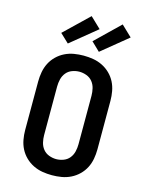

<svg xmlns="http://www.w3.org/2000/svg" viewBox="-143 -1072 886 1165"><g transform="rotate(15 300.0 -489.5)"><path d="M300 8Q270 8 240 3Q210 -2 182.5 -15.5Q155 -29 133 -50.5Q111 -72 97.5 -98.5Q84 -125 78.5 -155Q73 -185 73 -215V-520Q73 -550 78.5 -580Q84 -610 97.5 -636.5Q111 -663 133 -684.5Q155 -706 182.5 -719.5Q210 -733 240 -738Q270 -743 300 -743Q330 -743 360 -738Q390 -733 417.5 -719.5Q445 -706 467 -684.5Q489 -663 502.5 -636.5Q516 -610 521.5 -580Q527 -550 527 -520V-215Q527 -185 521.5 -155Q516 -125 502.5 -98.5Q489 -72 467 -50.5Q445 -29 417.5 -15.5Q390 -2 360 3Q330 8 300 8ZM300 -93Q323 -93 345.5 -101.5Q368 -110 382.5 -128Q397 -146 402.5 -169Q408 -192 408 -215V-520Q408 -543 402.5 -566Q397 -589 382.5 -607Q368 -625 345.5 -633.5Q323 -642 300 -642Q277 -642 254.5 -633.5Q232 -625 217.5 -607Q203 -589 197.5 -566Q192 -543 192 -520V-215Q192 -192 197.5 -169Q203 -146 217.5 -128Q232 -110 254.5 -101.5Q277 -93 300 -93ZM382 -789 328 -841 479 -987 546 -923ZM187 -789 132 -841 284 -987 351 -923Z"/></g></svg>

Font: Iosevka Book
Style: Bold
Weight: 700
Designer: Belleve Invis
Foundry: Belleve Invis
Version: Version 28.0.7; ttfautohint (v1.8.3)